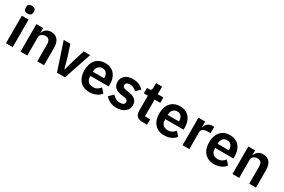

<svg xmlns="http://www.w3.org/2000/svg" viewBox="110 -1943 4662 3153"><g transform="rotate(30 2441.5 -367.0)"><path d="M138 -598C190 -598 213 -625 213 -662V-682C213 -719 190 -746 138 -746C85 -746 63 -719 63 -682V-662C63 -625 85 -598 138 -598ZM74 0H202V-522H74Z M478 0V-345C478 -401 529 -429 582 -429C643 -429 668 -391 668 -317V0H796V-330C796 -460 736 -534 629 -534C548 -534 504 -491 483 -435H478V-522H350V0Z M1194 0 1369 -522H1247L1176 -297L1125 -111H1118L1067 -297L994 -522H868L1042 0Z M1657 12C1754 12 1830 -25 1873 -84L1804 -161C1772 -120 1734 -90 1671 -90C1587 -90 1544 -141 1544 -216V-229H1891V-271C1891 -414 1816 -534 1653 -534C1500 -534 1411 -427 1411 -262C1411 -95 1503 12 1657 12ZM1655 -438C1721 -438 1758 -389 1758 -317V-308H1544V-316C1544 -388 1588 -438 1655 -438Z M2175 12C2305 12 2390 -58 2390 -159C2390 -246 2335 -297 2221 -313L2168 -320C2119 -328 2100 -344 2100 -379C2100 -411 2124 -433 2179 -433C2230 -433 2274 -409 2304 -377L2379 -452C2329 -504 2277 -534 2175 -534C2056 -534 1977 -470 1977 -369C1977 -274 2039 -225 2151 -211L2203 -204C2249 -198 2267 -179 2267 -149C2267 -112 2241 -89 2180 -89C2121 -89 2075 -116 2037 -160L1959 -84C2011 -24 2076 12 2175 12Z M2658 0H2750V-102H2651V-420H2758V-522H2651V-665H2536V-576C2536 -540 2524 -522 2486 -522H2446V-420H2523V-133C2523 -48 2570 0 2658 0Z M3076 12C3173 12 3249 -25 3292 -84L3223 -161C3191 -120 3153 -90 3090 -90C3006 -90 2963 -141 2963 -216V-229H3310V-271C3310 -414 3235 -534 3072 -534C2919 -534 2830 -427 2830 -262C2830 -95 2922 12 3076 12ZM3074 -438C3140 -438 3177 -389 3177 -317V-308H2963V-316C2963 -388 3007 -438 3074 -438Z M3551 0V-320C3551 -377 3596 -401 3682 -401H3722V-522H3694C3611 -522 3569 -469 3556 -414H3551V-522H3423V0Z M4022 12C4119 12 4195 -25 4238 -84L4169 -161C4137 -120 4099 -90 4036 -90C3952 -90 3909 -141 3909 -216V-229H4256V-271C4256 -414 4181 -534 4018 -534C3865 -534 3776 -427 3776 -262C3776 -95 3868 12 4022 12ZM4020 -438C4086 -438 4123 -389 4123 -317V-308H3909V-316C3909 -388 3953 -438 4020 -438Z M4497 0V-345C4497 -401 4548 -429 4601 -429C4662 -429 4687 -391 4687 -317V0H4815V-330C4815 -460 4755 -534 4648 -534C4567 -534 4523 -491 4502 -435H4497V-522H4369V0Z"/></g></svg>

Font: IBM Plex Thai SemiBold
Style: Regular
Weight: 600
Designer: Mike Abbink, Paul van der Laan, Pieter van Rosmalen, Ben Mitchell, Mark Frömberg
Foundry: Bold Monday
Version: Version 1.0